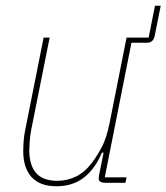

<svg xmlns="http://www.w3.org/2000/svg" viewBox="-20 -637 580 669"><path d="M347 0Q337 0 330.5 -3.5Q324 -7 324 -15Q324 -21 326 -31L341 -105H335Q311 -48 272 -18Q233 12 177 12Q119 12 90 -20Q61 -52 61 -110Q61 -127 62.5 -146.5Q64 -166 68 -185L132 -506H153L89 -186Q85 -166 83.5 -145Q82 -124 82 -113Q82 -62 105.5 -34.5Q129 -7 180 -7Q215 -7 246 -22.5Q277 -38 302 -72Q319 -95 335 -125Q351 -155 362 -209L421 -506H498L520 -617H540L519 -512Q514 -488 492 -488H438L345 -19H421L417 0Z"/></svg>

Font: IBM Plex Sans Condensed Thin
Style: Italic
Weight: 100
Width: 3
Italic angle: -11°
Designer: Mike Abbink, Paul van der Laan, Pieter van Rosmalen
Foundry: Bold Monday
Version: Version 1.3